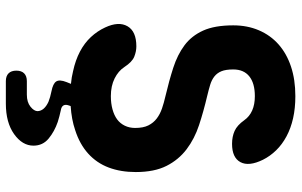

<svg xmlns="http://www.w3.org/2000/svg" viewBox="-202 -578 1005 640"><g transform="rotate(90 300.0 -257.5)"><path d="M380 -570Q368 -587 348 -596Q328 -605 300 -605Q257 -605 234 -586.5Q211 -568 211 -533Q211 -508 217 -493.5Q223 -479 234.5 -470Q246 -461 262.5 -456Q279 -451 300 -446Q351 -434 396.5 -419Q442 -404 477 -377.5Q512 -351 532.5 -310.5Q553 -270 553 -208Q553 -158 538 -118Q523 -78 491.5 -49.5Q460 -21 413 -6Q378 6 333 9L331 15Q327 26 331 33Q335 40 348 42Q367 46 386 52Q418 63 441.5 82.5Q465 102 465 133Q465 170 426.5 197.5Q388 225 325 225H250Q233 225 224 216Q215 207 215 190Q215 173 224 164Q233 155 250 155H295Q320 155 335 143Q350 131 350 119Q349 97 319 83Q304 77 284 73Q258 68 251 57Q244 46 253 23L259 8Q237 6 217 1Q180 -7 151.5 -22Q123 -37 103 -58.5Q83 -80 71 -106Q50 -151 67 -180.5Q84 -210 134 -210Q151 -210 168.5 -203Q186 -196 203 -170Q216 -150 241 -137.5Q266 -125 300 -125Q324 -125 344 -130.5Q364 -136 377.5 -146Q391 -156 398.5 -171.5Q406 -187 406 -206Q406 -233 397.5 -250Q389 -267 374.5 -278Q360 -289 341 -295.5Q322 -302 300 -307Q249 -319 205.5 -333Q162 -347 130.5 -370.5Q99 -394 81.5 -432.5Q64 -471 64 -533Q64 -580 80.5 -618.5Q97 -657 127.5 -684Q158 -711 201.5 -725.5Q245 -740 300 -740Q340 -740 373.5 -732.5Q407 -725 434 -710.5Q461 -696 480.5 -676Q500 -656 512 -632Q535 -585 520 -557Q505 -529 459 -529Q435 -529 416 -537.5Q397 -546 380 -570Z"/></g></svg>

Font: Maple Mono NL ExtraBold
Style: Regular
Weight: 800
Monospace: yes
Designer: subframe7536
Version: Version 7.000